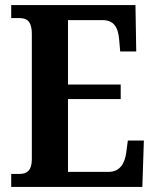

<svg xmlns="http://www.w3.org/2000/svg" viewBox="-20 -734 611 754"><path d="M24 0H539L545 -182H482L476 -136C470 -92 451 -59 406 -59H247V-345H454V-402H247V-655H382C428 -655 444 -626 448 -578L452 -532H515L512 -714H24V-663H55C82 -663 105 -655 105 -600V-109C105 -66 87 -51 57 -51H24Z"/></svg>

Font: Noto Serif Ethiopic Condensed
Style: Bold
Weight: 700
Width: 3
Designer: Monotype Design Team
Foundry: Monotype Imaging Inc.
Version: Version 2.102